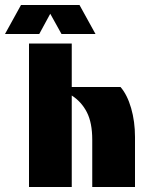

<svg xmlns="http://www.w3.org/2000/svg" viewBox="-76 -748 591 768"><path d="M40 0V-574H211V-400H406Q433 -369 448.5 -315.5Q464 -262 464 -200V0H293V-189Q293 -257 271.5 -299Q250 -341 211 -366V0ZM-56 -612 8 -728H242L306 -612H170L125 -693L81 -612Z"/></svg>

Font: Tac One
Style: Regular
Weight: 400
Designer: Oluseyi Olusanya, David Udoh, Eyiyemi Adegbite, Mirko Velimirović
Version: Version 1.003; ttfautohint (v1.8.4.7-5d5b)